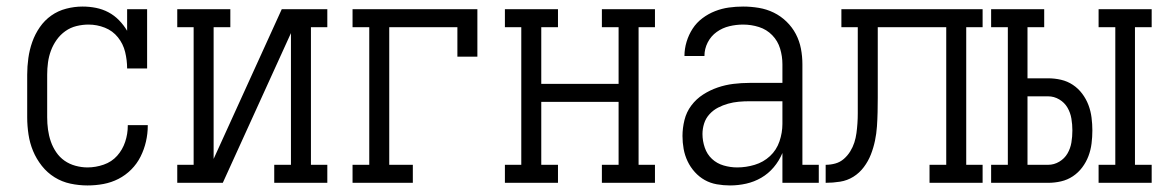

<svg xmlns="http://www.w3.org/2000/svg" viewBox="-20 -558 3540 586"><path d="M247 8Q221 8 195 2.5Q169 -3 146.5 -17Q124 -31 107.5 -52Q91 -73 81 -97Q71 -121 67 -147.5Q63 -174 63 -200V-330Q63 -355 66.5 -380.5Q70 -406 78.5 -430Q87 -454 101.5 -475Q116 -496 136.5 -510.5Q157 -525 182 -531.5Q207 -538 232 -538Q253 -538 273 -534Q293 -530 311 -520.5Q329 -511 343.5 -496Q358 -481 368 -464V-530H429V-349H368Q368 -374 362 -399Q356 -424 340 -444Q324 -464 300 -473.5Q276 -483 250 -483Q232 -483 213.5 -478.5Q195 -474 179.5 -463Q164 -452 153 -436.5Q142 -421 135.5 -403.5Q129 -386 126.5 -367.5Q124 -349 124 -330V-200Q124 -181 126.5 -162.5Q129 -144 135 -126.5Q141 -109 151.5 -93.5Q162 -78 177 -67.5Q192 -57 210.5 -52Q229 -47 247 -47Q272 -47 296.5 -55.5Q321 -64 337.5 -82.5Q354 -101 362 -125Q370 -149 370 -174Q370 -175 370 -175Q370 -175 370 -176H431Q431 -175 431 -174.5Q431 -174 431 -174Q431 -150 425.5 -126Q420 -102 409 -80Q398 -58 380.5 -40.5Q363 -23 341.5 -12Q320 -1 296 3.5Q272 8 247 8Z M521 0V-55H571V-475H521V-530H683V-475H632V-73L840 -530H979V-475H929V-55H979V0H817V-55H868V-457L660 0Z M1056 0V-55H1107V-475H1056V-530H1437V-385H1376V-475H1168V-55H1240V0Z M1521 0V-55H1571V-475H1521V-530H1683V-475H1632V-302H1868V-475H1817V-530H1979V-475H1929V-55H1979V0H1817V-55H1868V-247H1632V-55H1683V0Z M2208 8Q2188 8 2168 4.5Q2148 1 2131 -8.5Q2114 -18 2100.5 -33Q2087 -48 2078.5 -66Q2070 -84 2066.5 -103.5Q2063 -123 2063 -143Q2063 -167 2069 -191.5Q2075 -216 2090 -236Q2105 -256 2126 -269.5Q2147 -283 2170.5 -291Q2194 -299 2218.5 -302Q2243 -305 2268 -305H2368V-362Q2368 -386 2361 -409.5Q2354 -433 2337 -450.5Q2320 -468 2296.5 -475.5Q2273 -483 2248 -483Q2227 -483 2206 -478Q2185 -473 2167.5 -460.5Q2150 -448 2140 -428.5Q2130 -409 2130 -387H2069Q2069 -409 2075.5 -430.5Q2082 -452 2094 -470.5Q2106 -489 2124 -502.5Q2142 -516 2162.5 -524Q2183 -532 2204.5 -535Q2226 -538 2248 -538Q2272 -538 2296 -534Q2320 -530 2341.5 -519.5Q2363 -509 2380.5 -492Q2398 -475 2409 -454Q2420 -433 2424.5 -409.5Q2429 -386 2429 -362V-55H2479V0H2368V-91Q2358 -67 2341.5 -47.5Q2325 -28 2303.5 -15.5Q2282 -3 2257.5 2.5Q2233 8 2208 8ZM2230 -47Q2257 -47 2283.5 -55Q2310 -63 2330 -81.5Q2350 -100 2359 -126.5Q2368 -153 2368 -180V-249H2268Q2251 -249 2234.5 -247.5Q2218 -246 2202 -241.5Q2186 -237 2171.5 -229.5Q2157 -222 2145.5 -209.5Q2134 -197 2129 -181Q2124 -165 2124 -149Q2124 -128 2131 -107.5Q2138 -87 2153 -73Q2168 -59 2188.5 -53Q2209 -47 2230 -47Z M2500 0V-55Q2515 -55 2529.5 -59Q2544 -63 2555.5 -73Q2567 -83 2575 -96Q2583 -109 2587.5 -123Q2592 -137 2594 -152Q2596 -167 2597 -182Q2598 -197 2598 -212Q2598 -227 2598 -242Q2598 -244 2598 -246Q2598 -248 2598 -250V-256Q2598 -258 2598 -260Q2598 -262 2598 -264V-475H2548V-530H2979V-475H2929V-55H2979V0H2817V-55H2868V-475H2659V-262Q2659 -262 2659 -261.5Q2659 -261 2659 -261V-260Q2659 -238 2658.5 -216Q2658 -194 2656.5 -172Q2655 -150 2650.5 -128.5Q2646 -107 2638 -86.5Q2630 -66 2616.5 -48Q2603 -30 2584.5 -18.5Q2566 -7 2544 -3.5Q2522 0 2500 0Z M3333 0V-55H3384V-475H3333V-530H3495V-475H3444V-55H3495V0ZM3005 0V-55H3056V-475H3005V-530H3167V-475H3116V-319H3179Q3199 -319 3218.5 -314.5Q3238 -310 3254.5 -299Q3271 -288 3283 -272Q3295 -256 3302 -237.5Q3309 -219 3311.5 -199Q3314 -179 3314 -160Q3314 -140 3311.5 -120Q3309 -100 3302 -81.5Q3295 -63 3283 -47Q3271 -31 3254.5 -20Q3238 -9 3218.5 -4.5Q3199 0 3179 0ZM3179 -55Q3197 -55 3213 -64.5Q3229 -74 3238 -89.5Q3247 -105 3250 -123Q3253 -141 3253 -160Q3253 -178 3250 -196Q3247 -214 3238 -229.5Q3229 -245 3213 -254.5Q3197 -264 3179 -264H3116V-55Z"/></svg>

Font: Iosevka Slab Light
Style: Regular
Weight: 300
Monospace: yes
Designer: Belleve Invis
Foundry: Belleve Invis
Version: Version 11.1.0; ttfautohint (v1.8.3)